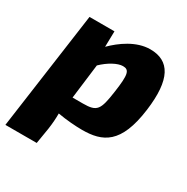

<svg xmlns="http://www.w3.org/2000/svg" viewBox="-172 -645 939 966"><g transform="rotate(30 297.5 -162.0)"><path d="M429 -509C348 -509 273 -454 225 -406L227 -497H82L-13 185H169L184 94C189 60 191 30 191 1C241 10 296 14 333 14C452 14 538 -24 566 -237C591 -426 542 -509 429 -509ZM380 -234C364 -122 353 -103 271 -103H211L236 -304C274 -341 321 -367 352 -367C389 -367 396 -344 380 -234Z"/></g></svg>

Font: Exo 2 Extra Bold
Style: Italic
Weight: 800
Italic angle: -8°
Designer: Natanael Gama
Version: Version 1.001;PS 001.001;hotconv 1.0.88;makeotf.lib2.5.64775